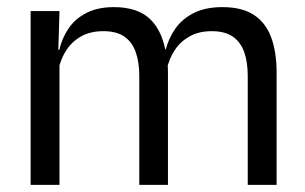

<svg xmlns="http://www.w3.org/2000/svg" viewBox="-20 -519 856 539"><path d="M675.5 0V-305.5Q675.5 -344 665.8 -372.2Q656 -400.5 633.8 -416Q611.5 -431.5 574 -431.5Q538.5 -431.5 512.5 -417Q486.5 -402.5 470.5 -378.2Q454.5 -354 448 -323L435.5 -380.5H445.5Q453.5 -412 472.5 -439Q491.5 -466 524 -482.5Q556.5 -499 604.5 -499Q659 -499 692.2 -477.5Q725.5 -456 741 -414.8Q756.5 -373.5 756.5 -314.5V0ZM66 0V-488H147L143.5 -371L147 -366V0ZM371 0V-305.5Q371 -344 361.2 -372.2Q351.5 -400.5 329.5 -416Q307.5 -431.5 270 -431.5Q234 -431.5 208 -417Q182 -402.5 166 -377.8Q150 -353 143.5 -321.5L128.5 -379H146.5Q154 -412 172.5 -439.2Q191 -466.5 222.8 -482.8Q254.5 -499 300 -499Q367.5 -499 402.8 -464Q438 -429 447 -362Q449.5 -352 450.5 -340.2Q451.5 -328.5 451.5 -317V0Z"/></svg>

Font: Anek Telugu Medium
Style: Regular
Weight: 400
Version: Version 1.003